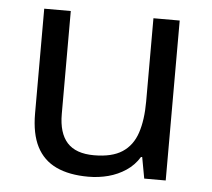

<svg xmlns="http://www.w3.org/2000/svg" viewBox="-44 -584 707 641"><g transform="rotate(5 309.0 -263.0)"><path d="M533 -536V0H461L448 -71H444Q427 -43 400 -25Q373 -7 341 1.5Q309 10 274 10Q210 10 166.5 -10.5Q123 -31 101 -74Q79 -117 79 -185V-536H168V-191Q168 -127 197 -95Q226 -63 287 -63Q347 -63 381.5 -85.5Q416 -108 430.5 -151.5Q445 -195 445 -257V-536Z"/></g></svg>

Font: umalayalam25
Style: Book
Weight: 400
Designer: Jelle Bosma - Monotype Design Team
Foundry: Monotype Imaging Inc.
Version: Version 2.003